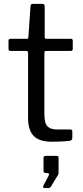

<svg xmlns="http://www.w3.org/2000/svg" viewBox="-20 -730 427 989"><path d="M217.2 -467.5Q208.6 -467.5 208.6 -458.8V-142.2Q208.6 -95.1 224.7 -79.1Q240.9 -63.1 272.8 -63.1H341.9Q347 -63.1 349.8 -60.3Q352.6 -57.6 352.6 -52.5L352.4 -18.2Q352.4 -7.9 340 -4.8Q329.6 -3.3 311.5 -2.1Q293.3 -1 275.5 -0.5Q257.8 0 246.4 0Q183.1 0 153.8 -29.4Q124.6 -58.9 124.6 -122.9V-457.5Q124.6 -467.5 115.4 -467.5H34.8Q23.8 -467.5 23.8 -477.9V-520.4Q23.8 -530 34.2 -530H118.6Q125.9 -530 126.2 -538.4L137.1 -697.2Q137.7 -710 147.9 -710H198.5Q210.2 -710 210.2 -696V-538.4Q210.2 -530.3 218.3 -530.3H344.4Q354.8 -530.3 354.8 -520.7V-477.9Q354.8 -467.5 343.6 -467.5ZM209 238.8Q204.6 238.8 202.8 235Q200.9 231.3 202.8 227.4L230 175.9Q233.6 169.3 232.1 165.3Q230.5 161.4 224.6 161.4H216.3Q204.2 161.4 204.2 148.8V84.2Q204.2 72.9 214.2 72.9H272.7Q281.7 72.9 281.7 82.4V161.4Q281.7 163.2 280.9 165.7Q280.2 168.1 279.9 169.3L242.6 230.6Q239.5 235.7 235.5 237.2Q231.5 238.8 223.3 238.8Z"/></svg>

Font: Libre Franklin Thin
Style: Regular
Weight: 100
Designer: Pablo Impallari, Rodrigo Fuenzalida, Nhung Nguyen
Foundry: Impallari Type
Version: Version 3.000